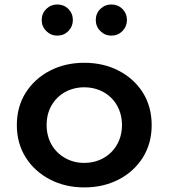

<svg xmlns="http://www.w3.org/2000/svg" viewBox="-20 -802 736 838"><path d="M466 -646.5C485 -646.5 501 -653 514.5 -666.5C527.5 -680 534 -696 534 -714.5C534 -733.5 527.5 -749.5 514.5 -763C501 -776 485 -782.5 466 -782.5C447.5 -782.5 431.5 -776 418 -763C404.5 -749.5 398 -733.5 398 -714.5C398 -696 404.5 -680 418 -666.5C431.5 -653 447.5 -646.5 466 -646.5ZM230 -646.5C249 -646.5 265 -653 278.5 -666.5C291.5 -680 298 -696 298 -714.5C298 -733.5 291.5 -749.5 278.5 -763C265 -776 249 -782.5 230 -782.5C211.5 -782.5 195.5 -776 182 -763C168.5 -749.5 162 -733.5 162 -714.5C162 -696 168.5 -680 182 -666.5C195.5 -653 211.5 -646.5 230 -646.5ZM348 16C403.5 16 453.5 4.5 498 -18.5C542.5 -41.5 577.5 -73.5 603.5 -114.5C629 -155.5 642 -202.5 642 -256C642 -309.5 629 -357 603.5 -398C577.5 -438.5 542.5 -470.5 498 -493.5C453.5 -516.5 403.5 -528 348 -528C292.5 -528 242.5 -516.5 198 -493.5C153.5 -470.5 118.5 -438.5 92.5 -398C66.5 -357 53.5 -309.5 53.5 -256C53.5 -202.5 66.5 -155.5 92.5 -114.5C118.5 -73.5 154 -41.5 198.5 -18.5C243 4.5 292.5 16 348 16ZM348 -91C317 -91 289 -98 264 -112.5C214 -140.5 183.5 -192 183.5 -256C183.5 -288.5 190.5 -317 205 -342C233.5 -391.5 286 -421 348 -421C442 -421 512.5 -353 512.5 -256C512.5 -160 442 -91 348 -91Z"/></svg>

Font: Spartan SemiBold
Style: Regular
Weight: 600
Designer: Matt Bailey, Mirko Velimirovic
Foundry: Matt Bailey
Version: Version 1.003